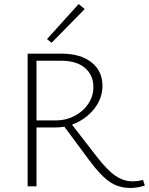

<svg xmlns="http://www.w3.org/2000/svg" viewBox="-20 -924 738 952"><path d="M236 -712 213 -730 370 -904 400 -879ZM698 -4Q661 8 626 8Q568 8 523 -23Q478 -54 422 -130L299 -296Q280 -292 255 -292H161V0H117V-658H285Q379 -658 433.5 -615Q488 -572 488 -498Q488 -435 445.5 -382.5Q403 -330 337 -306L460 -147Q513 -79 553 -52Q593 -25 637 -25Q665 -25 689 -32ZM259 -327Q307 -327 349.5 -349Q392 -371 417.5 -409Q443 -447 443 -492Q443 -552 401 -587.5Q359 -623 282 -623H161V-327Z"/></svg>

Font: Ysabeau Infant Light
Style: Regular
Weight: 300
Designer: Christian Thalmann (Catharsis Fonts)
Version: Version 0.003